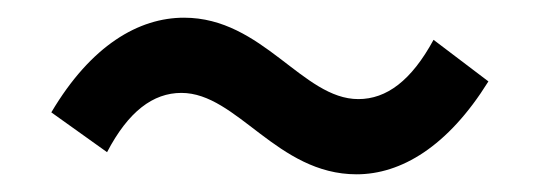

<svg xmlns="http://www.w3.org/2000/svg" viewBox="-20 -480 610 217"><path d="M383 -283C433 -283 486 -314 532 -388L470 -435C445 -389 417 -368 385 -368C322 -368 277 -460 188 -460C137 -460 83 -429 38 -353L101 -308C125 -354 153 -375 185 -375C248 -375 293 -283 383 -283Z"/></svg>

Font: Noto Sans TC Medium
Style: Regular
Weight: 500
Designer: Ryoko NISHIZUKA 西塚涼子 (kana, bopomofo & ideographs); Paul D. Hunt (Latin, Greek & Cyrillic); Sandoll Communications 산돌커뮤니
Foundry: Adobe
Version: Version 2.004;hotconv 1.0.118;makeotfexe 2.5.65603